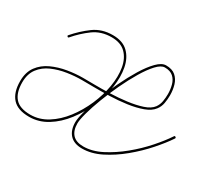

<svg xmlns="http://www.w3.org/2000/svg" viewBox="-113 -741 1032 942"><g transform="rotate(30 402.5 -270.0)"><path d="M106 -431Q102 -426 98 -430Q93 -434 97 -438Q135 -482 180 -515Q225 -548 287 -548Q343 -548 374 -518Q405 -488 414.5 -438.5Q424 -389 415 -330Q406 -271 381 -212Q356 -153 318 -103.5Q280 -54 232 -24.5Q184 5 130 5Q65 5 35 -28.5Q5 -62 5 -125Q5 -176 29.5 -209Q54 -242 93.5 -260Q133 -278 178 -285.5Q223 -293 265 -293Q288 -293 328.5 -292.5Q369 -292 416.5 -293.5Q464 -295 510.5 -301Q557 -307 593.5 -319Q630 -331 646 -353Q658 -370 661.5 -391Q665 -412 665 -432Q665 -458 658.5 -482.5Q652 -507 635 -522.5Q618 -538 587 -538Q566 -538 540.5 -510.5Q515 -483 488.5 -438.5Q462 -394 437.5 -342Q413 -290 393.5 -238.5Q374 -187 363 -146.5Q352 -106 352 -86Q352 -46 372 -24Q392 -2 433 -2Q483 -2 535.5 -29Q588 -56 638 -97Q688 -138 728.5 -184Q769 -230 794 -268Q794 -268 794 -268Q794 -268 794 -268Q797 -273 802 -269Q807 -266 804 -261Q778 -222 736.5 -175Q695 -128 644 -86Q593 -44 539 -17Q485 10 433 10Q387 10 363.5 -15.5Q340 -41 340 -86Q340 -108 351.5 -150Q363 -192 382.5 -244.5Q402 -297 427.5 -350.5Q453 -404 480.5 -449Q508 -494 535.5 -522Q563 -550 587 -550Q622 -550 641.5 -533Q661 -516 669 -489Q677 -462 677 -432Q677 -410 673 -387Q669 -364 655 -346Q638 -323 601 -309.5Q564 -296 517 -289.5Q470 -283 421.5 -281.5Q373 -280 331.5 -280.5Q290 -281 265 -281Q226 -281 183 -274.5Q140 -268 102 -251.5Q64 -235 40.5 -204Q17 -173 17 -125Q17 -67 43.5 -37Q70 -7 130 -7Q181 -7 226.5 -35.5Q272 -64 308 -111Q344 -158 368.5 -214.5Q393 -271 402.5 -327.5Q412 -384 404 -431.5Q396 -479 367.5 -507.5Q339 -536 287 -536Q228 -536 185 -504.5Q142 -473 106 -431Q106 -431 106 -431Q106 -431 106 -431Z"/></g></svg>

Font: FRB American Cursive Guidelines Arrows Thin
Style: Italic
Weight: 100
Italic angle: -25°
Version: Version 2.0;Modular Font Editor K font №1